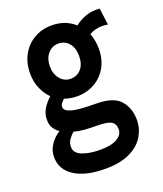

<svg xmlns="http://www.w3.org/2000/svg" viewBox="-124 -562 698 822"><g transform="rotate(-20 225.0 -151.0)"><path d="M208 -156Q177 -156 150 -166Q142 -158 136.5 -151Q131 -144 131 -134Q131 -117 162.5 -108Q194 -99 271 -99Q351 -99 382 -63.5Q413 -28 413 26Q413 65 392.5 99.5Q372 134 328 155.5Q284 177 216 177Q126 177 75.5 144.5Q25 112 25 55Q25 24 42 -1Q59 -26 85 -42Q69 -53 59.5 -69Q50 -85 51 -108Q51 -134 65 -156Q79 -178 99 -196Q77 -218 64 -248.5Q51 -279 51 -316Q51 -364 71 -400.5Q91 -437 126.5 -458Q162 -479 208 -479Q269 -479 312 -441Q336 -460 364.5 -469.5Q393 -479 426 -476L436 -400Q388 -408 351 -387Q364 -354 364 -316Q364 -268 343.5 -232Q323 -196 287.5 -176Q252 -156 208 -156ZM207 -236Q237 -236 255.5 -257.5Q274 -279 274 -316Q274 -353 255.5 -374.5Q237 -396 207 -396Q180 -396 160.5 -374Q141 -352 141 -316Q141 -281 160 -258.5Q179 -236 207 -236ZM108 40Q108 67 140.5 80Q173 93 223 93Q273 93 299.5 77.5Q326 62 326 37Q326 12 308.5 1.5Q291 -9 243 -9Q216 -9 189.5 -11Q163 -13 140 -19Q126 -6 117 7Q108 20 108 40Z"/></g></svg>

Font: Inconsolata SemiCondensed Bold
Style: Regular
Weight: 700
Width: 4
Monospace: yes
Designer: Raph Levien, Cyreal, Brenton Simpson
Foundry: Raph Levien, Cyreal, Google
Version: Version 3.001; ttfautohint (v1.8.2.53-6de2)